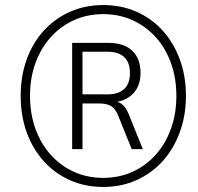

<svg xmlns="http://www.w3.org/2000/svg" viewBox="-20 -733 784 761"><path d="M389 8Q318 8 258 -18.5Q198 -45 154 -93.5Q110 -142 86 -208Q62 -274 62 -353Q62 -432 86 -498Q110 -564 154 -612Q198 -660 258 -686.5Q318 -713 389 -713Q461 -713 521 -686.5Q581 -660 624.5 -612Q668 -564 692.5 -498Q717 -432 717 -353Q717 -275 692.5 -208.5Q668 -142 624.5 -94Q581 -46 521 -19Q461 8 389 8ZM389 -28Q452 -28 505 -52Q558 -76 597 -119.5Q636 -163 657.5 -222.5Q679 -282 679 -353Q679 -424 657.5 -483.5Q636 -543 597 -586Q558 -629 505 -653Q452 -677 389 -677Q326 -677 273 -653Q220 -629 181 -585.5Q142 -542 120.5 -483Q99 -424 99 -353Q99 -282 120.5 -222.5Q142 -163 181 -119.5Q220 -76 273 -52Q326 -28 389 -28ZM266 -142V-563H410Q471 -563 504 -532Q537 -501 537 -444Q537 -392 506.5 -361Q476 -330 424 -327L436 -331Q454 -329 467 -317Q480 -305 490 -281L546 -142H502L449 -273Q438 -302 420.5 -312.5Q403 -323 373 -323H299L307 -330V-142ZM307 -359H406Q449 -359 472 -380Q495 -401 495 -444Q495 -486 472 -507Q449 -528 406 -528H307Z"/></svg>

Font: Nunito Sans 10pt SemiCondensed ExtraLight
Style: Italic
Weight: 250
Width: 4
Italic angle: -9°
Designer: Vernon Adams
Foundry: Vernon Adams
Version: Version 3.101;gftools[0.9.27]